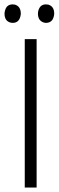

<svg xmlns="http://www.w3.org/2000/svg" viewBox="-26 -833 261 853"><path d="M66.4 -772.5Q66.4 -804.7 40 -812.5Q35.2 -813.5 30.3 -813.5Q2.9 -813.5 -3.9 -785.2Q-5.9 -778.3 -5.9 -772.5Q-5.9 -739.3 21.5 -732.4Q26.4 -731.4 30.3 -731.4Q57.6 -731.4 64.5 -759.8Q66.4 -766.6 66.4 -772.5ZM214.8 -772.5Q214.8 -804.7 188.5 -812.5Q182.6 -813.5 177.7 -813.5Q152.3 -813.5 144.5 -786.1Q142.6 -779.3 142.6 -772.5Q142.6 -742.2 167 -733.4Q172.9 -731.4 177.7 -731.4Q206.1 -731.4 212.9 -759.8Q214.8 -766.6 214.8 -772.5ZM84 -659.2V0H136.7V-659.2Z"/></svg>

Font: Yaldevi Colombo Light
Style: Regular
Weight: 300
Designer: Sol Matas, Denzil Rajitha, Kosala Senevirathne and Pathum Egodawatta
Foundry: Mooniak
Version: Version 1.020 ; ttfautohint (v1.6)